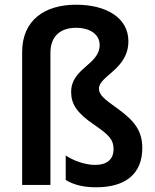

<svg xmlns="http://www.w3.org/2000/svg" viewBox="-20 -785 658 815"><path d="M525 -610C525 -709 432 -765 303 -765C169 -765 74 -699 74 -564V0H194V-560C194 -635 240 -667 303 -667C362 -667 403 -639 403 -594C403 -510 282 -496 282 -395C282 -345 304 -307 379 -256C445 -211 462 -191 462 -152C462 -109 435 -85 383 -85C340 -85 290 -104 259 -125V-21C295 1 338 10 388 10C513 10 584 -47 584 -157C584 -233 547 -274 482 -322C421 -365 400 -383 400 -409C400 -463 525 -491 525 -610Z"/></svg>

Font: Noto Sans Kannada SemiCondensed SemiBold
Style: Regular
Weight: 600
Width: 4
Designer: Jelle Bosma - Monotype Design Team
Foundry: Monotype Imaging Inc.
Version: Version 2.005